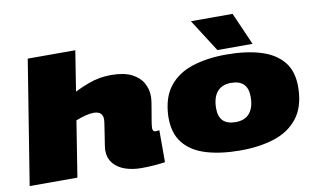

<svg xmlns="http://www.w3.org/2000/svg" viewBox="-80 -955 1858 1129"><g transform="rotate(-10 849.5 -390.0)"><path d="M782 -209Q782 -201 786 -195Q790 -189 800 -189Q810 -189 822 -191V0Q796 4 756.5 7Q717 10 681 10Q627 10 583.5 -5Q540 -20 514 -51.5Q488 -83 488 -130Q488 -140 492 -165Q496 -190 500.5 -220Q505 -250 509 -275.5Q513 -301 513 -311Q513 -359 458 -359Q437 -359 408.5 -351.5Q380 -344 352 -333L299 0H14L133 -740H417L379 -500Q425 -522 460 -535Q495 -548 528 -554Q561 -560 599 -560Q674 -560 720 -537Q766 -514 787 -476.5Q808 -439 808 -396Q808 -380 804 -354.5Q800 -329 795 -300.5Q790 -272 786 -247.5Q782 -223 782 -209Z M1272 9Q1155 9 1067.5 -17.5Q980 -44 933 -103.5Q886 -163 888 -262Q892 -373 943.5 -438.5Q995 -504 1083.5 -532.5Q1172 -561 1286 -561Q1404 -561 1491 -534.5Q1578 -508 1625.5 -449Q1673 -390 1670 -290Q1667 -180 1615 -114Q1563 -48 1474.5 -19.5Q1386 9 1272 9ZM1273 -160Q1328 -160 1356.5 -194Q1385 -228 1385 -292Q1385 -392 1285 -392Q1230 -392 1201.5 -357.5Q1173 -323 1173 -259Q1173 -160 1273 -160ZM1240 -596 1116 -790H1365L1450 -596Z"/></g></svg>

Font: Georama ExtraExtended Black
Style: Italic
Weight: 900
Width: 8
Italic angle: -9°
Designer: Jean-Baptiste Levee
Foundry: Production Type
Version: Version 1.000